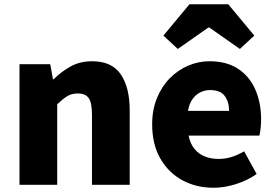

<svg xmlns="http://www.w3.org/2000/svg" viewBox="-20 -872 1294 906"><path d="M72 0V-569H217L230 -498H233Q268 -533 312.5 -558Q357 -583 415 -583Q508 -583 550 -521Q592 -459 592 -352V0H414V-330Q414 -389 398 -410Q382 -431 348 -431Q318 -431 297 -418Q276 -405 250 -380V0Z M988 14Q906 14 840.5 -21.5Q775 -57 736.5 -124Q698 -191 698 -285Q698 -354 720.5 -409Q743 -464 781.5 -503Q820 -542 868.5 -562.5Q917 -583 968 -583Q1050 -583 1104 -547Q1158 -511 1185 -449Q1212 -387 1212 -309Q1212 -285 1209.5 -264Q1207 -243 1204 -232H870Q878 -193 898 -169Q918 -145 947 -133.5Q976 -122 1012 -122Q1043 -122 1072 -131Q1101 -140 1132 -158L1191 -51Q1147 -20 1092.5 -3Q1038 14 988 14ZM867 -349H1061Q1061 -391 1040.5 -419Q1020 -447 971 -447Q947 -447 925.5 -436.5Q904 -426 888.5 -404.5Q873 -383 867 -349ZM751 -704 874 -852H1057L1180 -704L1112 -641L968 -742H963L819 -641Z"/></svg>

Font: Noto Sans TC Thin Black
Style: Regular
Weight: 900
Version: Version 2.004-H2;hotconv 1.0.118;makeotfexe 2.5.65603